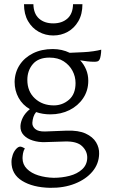

<svg xmlns="http://www.w3.org/2000/svg" viewBox="-20 -790 540 920"><path d="M99 -79Q92 -67 90 -54Q88 -41 88 -32Q88 -2 109 19Q130 40 164 50.5Q198 61 237 62Q277 62 313.5 52.5Q350 43 373.5 21.5Q397 0 398 -33Q399 -65 373.5 -89.5Q348 -114 290 -112L195 -109Q165 -108 137.5 -116.5Q110 -125 93.5 -142.5Q77 -160 78 -186Q79 -206 89.5 -227Q100 -248 123 -267Q88 -287 69 -321.5Q50 -356 50 -398Q51 -443 74 -478.5Q97 -514 138 -534.5Q179 -555 233 -555Q277 -555 314 -537L380 -540Q403 -541 427 -544.5Q451 -548 465 -552Q465 -538 462.5 -524Q460 -510 458 -507Q454 -498 447.5 -496Q441 -494 433 -494Q416 -494 398.5 -496Q381 -498 364 -501Q382 -482 392.5 -457Q403 -432 403 -403Q403 -356 378.5 -319.5Q354 -283 313 -262.5Q272 -242 221 -242Q185 -242 153 -253Q144 -242 140 -229Q136 -216 135 -202Q134 -185 148.5 -172Q163 -159 197 -160L299 -164Q356 -166 390.5 -150Q425 -134 440.5 -108Q456 -82 455 -53Q454 -5 423 32Q392 69 339 90Q286 111 219 110Q137 108 86 76.5Q35 45 35 -14Q35 -30 41 -48Q47 -66 60 -79Q73 -92 87 -85ZM238 -285Q279 -285 310.5 -312Q342 -339 342 -392Q342 -423 327.5 -450.5Q313 -478 285.5 -496Q258 -514 217 -514Q164 -514 137.5 -483Q111 -452 111 -407Q111 -352 147 -318.5Q183 -285 238 -285ZM95 -770H140Q141 -724 167 -701Q193 -678 235 -678Q277 -678 303 -701Q329 -724 330 -770H375Q375 -722 355.5 -688.5Q336 -655 304.5 -637.5Q273 -620 235 -620Q198 -620 166 -637.5Q134 -655 114.5 -688.5Q95 -722 95 -770Z"/></svg>

Font: Gowun Batang
Style: Regular
Weight: 400
Designer: Yanghee Ryu
Foundry: Yanghee Ryu
Version: Version 2.000